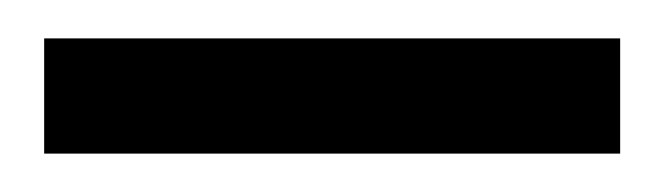

<svg xmlns="http://www.w3.org/2000/svg" viewBox="-20 -660 345 100"><path d="M3 -580H303V-640H3Z"/></svg>

Font: Unageo Variable
Style: Regular
Weight: 300
Designer: Richard Sepsi
Foundry: Richard Sepsi
Version: Version 2.200